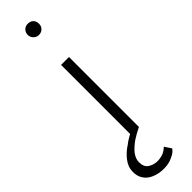

<svg xmlns="http://www.w3.org/2000/svg" viewBox="-344 -689 893 893"><g transform="rotate(-45 103.0 -242.5)"><path d="M79 -668Q79 -653 90 -642Q101 -631 116 -631Q132 -631 143 -642Q153 -652 153 -668Q153 -685 143 -695Q133 -705 116 -705Q100 -705 90 -695Q79 -684 79 -668ZM90 -460V0H142V-460ZM181 180 159 147Q148 158 132 166Q110 174 92 174Q65 174 45 160Q26 147 26 116Q26 94 43 71Q58 52 87 31Q108 17 142 0L115 -19Q64 7 48 21Q15 42 -5 69Q-26 96 -26 128Q-26 157 -13 176Q0 197 26 208Q52 220 89 220Q121 220 146 207Q170 197 181 180Z"/></g></svg>

Font: NM-font
Style: Light
Weight: 500
Designer: ""
Foundry: ""
Version: ""